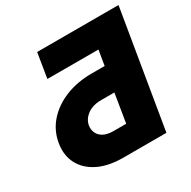

<svg xmlns="http://www.w3.org/2000/svg" viewBox="-163 -890 1039 1046"><g transform="rotate(-30 357.0 -366.5)"><path d="M591.8 0H320.3Q228.5 0 165 -31.2Q101.6 -62.5 72.8 -117.7Q43.9 -172.9 55.7 -244.1Q67.4 -315.9 114.5 -369.6Q161.6 -423.3 235.6 -453.4Q309.6 -483.4 401.4 -483.4H482.4L498 -578.1H176.8L202.1 -733.4H713.9ZM426.8 -152.3 456.1 -332H375Q321.3 -332.5 287.1 -307.9Q252.9 -283.2 246.1 -246.1Q242.2 -219.7 252.2 -198.5Q262.2 -177.2 285.9 -164.8Q309.6 -152.3 345.7 -152.3Z"/></g></svg>

Font: Inter 16pt Black
Style: Italic
Weight: 900
Italic angle: -9.3988°
Version: Version 4.001;git-66647c0bb